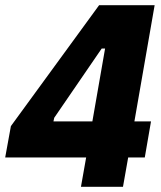

<svg xmlns="http://www.w3.org/2000/svg" viewBox="-36 -720 621 740"><path d="M438 0 458 -113H522L546 -252H482L560 -700H346L6 -234L-16 -113H296L276 0ZM170 -252 173 -266 356 -533H369L320 -252Z"/></svg>

Font: Fixel Text 20240404 ExtraBold
Style: Italic
Weight: 800
Width: 4
Italic angle: -10°
Designer: AlfaBravo + MacPaw
Foundry: Kyrylo Tkachov, Marchela Mozhyna, Serhii Makarenko, Maria Weinstein, Zakhar Kryvoshyya
Version: Version 1.211;Glyphs 3.2 (3225)